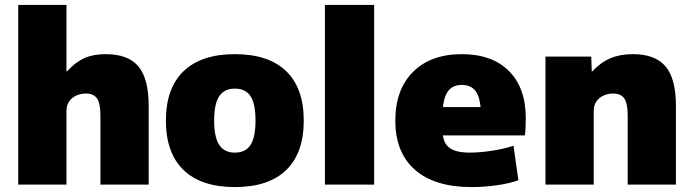

<svg xmlns="http://www.w3.org/2000/svg" viewBox="-20 -750 2809 780"><path d="M54 0V-730H250V-460H252Q287 -498 323 -514Q359 -530 409 -530Q501 -530 542.5 -480Q584 -430 584 -320V0H388V-280Q388 -329 374.5 -349.5Q361 -370 329 -370Q306 -370 288 -361Q270 -352 260 -336.5Q250 -321 250 -300V0Z M934 10Q798 10 726 -59Q654 -128 654 -260Q654 -392 726 -461Q798 -530 934 -530Q1071 -530 1142.5 -461Q1214 -392 1214 -260Q1214 -128 1142.5 -59Q1071 10 934 10ZM934 -130Q978 -130 998 -161.5Q1018 -193 1018 -260Q1018 -328 998 -359Q978 -390 934 -390Q891 -390 870.5 -359Q850 -328 850 -260Q850 -193 870.5 -161.5Q891 -130 934 -130Z M1300 0V-730H1500V0Z M1896 10Q1746 10 1666 -60Q1586 -130 1586 -260Q1586 -386 1658 -458Q1730 -530 1856 -530Q1979 -530 2047.5 -461.5Q2116 -393 2116 -270Q2116 -252 2115 -230Q2114 -208 2112 -200H1696V-315H1957L1934 -280Q1934 -345 1915.5 -375Q1897 -405 1856 -405Q1816 -405 1797 -375Q1778 -345 1778 -280V-220Q1778 -172 1804 -151Q1830 -130 1888 -130Q1931 -130 1981 -138Q2031 -146 2066 -158L2086 -18Q2051 -5 1999.5 2.5Q1948 10 1896 10Z M2196 0V-520H2382L2384 -460H2386Q2421 -497 2460 -513.5Q2499 -530 2551 -530Q2642 -530 2684 -480Q2726 -430 2726 -320V0H2530V-280Q2530 -329 2516.5 -349.5Q2503 -370 2471 -370Q2448 -370 2430 -361Q2412 -352 2402 -336.5Q2392 -321 2392 -300V0Z"/></svg>

Font: M PLUS 1 Black
Style: Regular
Weight: 900
Designer: Coji Morishita
Foundry: UNDERFOREST DESIGN
Version: Version 1.001